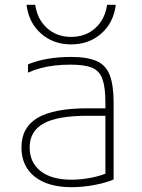

<svg xmlns="http://www.w3.org/2000/svg" viewBox="-20 -766 590 796"><path d="M277 10Q179 10 124 -33.5Q69 -77 69 -155Q69 -238 136 -277.5Q203 -317 344 -317H433V-286H343Q218 -286 160.5 -254Q103 -222 103 -155Q103 -92 148.5 -56.5Q194 -21 276 -21Q317 -21 359.5 -29.5Q402 -38 431 -52L417 -29V-340Q417 -403 405 -437.5Q393 -472 362 -485Q331 -498 272 -498Q239 -498 207.5 -494.5Q176 -491 148.5 -483.5Q121 -476 96 -465V-499Q131 -514 177 -522Q223 -530 274 -530Q342 -530 380.5 -513Q419 -496 435 -454.5Q451 -413 451 -340V-22Q419 -8 371 1Q323 10 277 10ZM275 -582Q201 -582 150 -627Q99 -672 90 -746H126Q135 -685 175.5 -649Q216 -613 275 -613Q334 -613 374.5 -649Q415 -685 424 -746H460Q451 -672 400 -627Q349 -582 275 -582Z"/></svg>

Font: M PLUS Code Latin SemiExpanded ExtraLight
Style: Regular
Weight: 250
Width: 6
Designer: Coji Morishita
Foundry: UNDERFOREST DESIGN
Version: Version 1.002; ttfautohint (v1.8.3)